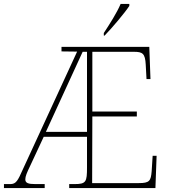

<svg xmlns="http://www.w3.org/2000/svg" viewBox="-23 -951 860 971"><path d="M502 -784V-771H506C545 -811 608 -886 631 -921V-931H587C568 -886 532 -830 502 -784ZM-3 0H203V-20H157C120 -20 105 -25 105 -44C105 -59 113 -78 129 -111L198 -259H417V-105C417 -31 413 -20 353 -20H327V0H763L769 -163H749L744 -85C740 -36 733 -25 679 -25H443L444 -362H669V-387H444V-689H654C698 -689 711 -681 714 -624L718 -551H738L732 -714H288V-691L367 -690L84 -76C62 -25 50 -20 26 -20H-3ZM209 -284 395 -689H417V-284Z"/></svg>

Font: Noto Serif SemiCondensed Thin
Style: Regular
Weight: 100
Width: 4
Designer: Monotype Design Team
Foundry: Monotype Imaging Inc.
Version: Version 2.015